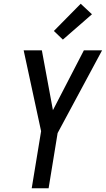

<svg xmlns="http://www.w3.org/2000/svg" viewBox="-20 -1003 564 1023"><path d="M149 0 199 -304 106 -735H203L262 -416L427 -735H524L287 -294L239 0ZM315 -792 267 -838 410 -983 470 -927Z"/></svg>

Font: Iosevka Medium Oblique
Style: Regular
Weight: 500
Italic angle: -9°
Monospace: yes
Designer: Belleve Invis
Foundry: Belleve Invis
Version: Version 32.5.0; ttfautohint (v1.8.4)